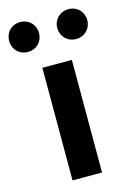

<svg xmlns="http://www.w3.org/2000/svg" viewBox="-163 -861 632 922"><g transform="rotate(-15 152.5 -400.0)"><path d="M79.3 0H226V-559.8H79.3ZM32.9 -651.1C76.3 -651.1 107.1 -684.2 107.1 -725.3C107.1 -767.1 76.3 -799.5 32.9 -799.5C-11.3 -799.5 -41.5 -767.1 -41.5 -725.3C-41.5 -684.2 -11.3 -651.1 32.9 -651.1ZM272.8 -651.1C315.7 -651.1 347 -684.2 347 -725.3C347 -767.1 315.7 -799.5 272.8 -799.5C229.4 -799.5 197.8 -767.1 197.8 -725.3C197.8 -684.2 229.4 -651.1 272.8 -651.1Z"/></g></svg>

Font: Source Han Sans JP VF
Style: Regular
Weight: 250
Designer: Ryoko NISHIZUKA 西塚涼子 (kana, bopomofo & ideographs); Paul D. Hunt (Latin, Greek & Cyrillic); Sandoll Communications 산돌커뮤니
Foundry: Adobe
Version: Version 2.004;hotconv 1.0.118;makeotfexe 2.5.65603